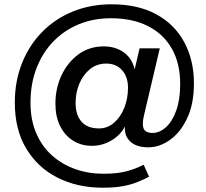

<svg xmlns="http://www.w3.org/2000/svg" viewBox="-20 -702 959 894"><path d="M459 172Q340 172 247.5 125Q155 78 102 -10.5Q49 -99 49 -224Q49 -324 82.5 -408Q116 -492 176.5 -553.5Q237 -615 319.5 -648.5Q402 -682 499 -682Q622 -682 707.5 -635.5Q793 -589 838 -505.5Q883 -422 883 -314Q883 -219 852 -152.5Q821 -86 772 -51Q723 -16 671 -16Q615 -16 586.5 -43Q558 -70 562 -113Q540 -72 498 -47.5Q456 -23 408 -23Q358 -23 319.5 -47.5Q281 -72 259.5 -116Q238 -160 238 -219Q238 -291 266.5 -351.5Q295 -412 345.5 -449Q396 -486 463 -486Q517 -486 556 -458.5Q595 -431 607 -379L630 -477H724L651 -167Q645 -143 645 -127Q645 -100 658 -91.5Q671 -83 690 -83Q723 -83 752.5 -109.5Q782 -136 800.5 -187Q819 -238 819 -311Q819 -407 780 -475.5Q741 -544 669 -580.5Q597 -617 496 -617Q415 -617 347 -589Q279 -561 228.5 -509Q178 -457 150 -384.5Q122 -312 122 -224Q122 -143 149 -81Q176 -19 223 22.5Q270 64 331 85.5Q392 107 461 107Q529 107 573 94.5Q617 82 649 65L674 121Q647 135 618 146.5Q589 158 551 165Q513 172 459 172ZM441 -104Q480 -104 510.5 -130Q541 -156 558.5 -199.5Q576 -243 576 -293Q576 -344 548.5 -375Q521 -406 475 -406Q431 -406 399 -380Q367 -354 349.5 -312.5Q332 -271 332 -222Q332 -166 360 -135Q388 -104 441 -104Z"/></svg>

Font: Prodigy Sans Medium
Style: Italic
Weight: 500
Italic angle: -13°
Designer: Wei Huang
Foundry: Wei Huang
Version: Version 1.003; ttfautohint (v1.8.3)